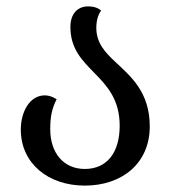

<svg xmlns="http://www.w3.org/2000/svg" viewBox="-20 -568 538 600"><path d="M245 12C362 12 448 -58 448 -173C448 -280 389 -329 341 -374C309 -404 281 -433 281 -481C281 -502 286 -522 296 -535C287 -543 274 -548 255 -548C221 -548 200 -523 200 -484C200 -415 237 -379 275 -340C314 -300 354 -258 354 -175C354 -92 315 -40 245 -40C178 -40 137 -91 137 -164C137 -203 142 -228 157 -258C144 -266 132 -270 120 -270C73 -270 45 -219 45 -163C45 -58 130 12 245 12Z"/></svg>

Font: Noto Serif Georgian SemiCondensed
Style: Regular
Weight: 400
Width: 4
Designer: Monotype Design Team, Akaki Razmadze
Foundry: Google LLC
Version: Version 2.003